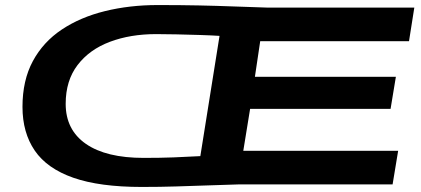

<svg xmlns="http://www.w3.org/2000/svg" viewBox="-20 -730 1667 760"><path d="M1534 0H923Q859 2 799.5 4Q740 6 677 8Q614 10 541 10Q374 10 270 -26.5Q166 -63 117.5 -134Q69 -205 69 -307Q69 -412 110 -488Q151 -564 224.5 -613Q298 -662 395.5 -686Q493 -710 604 -710Q694 -710 766.5 -708.5Q839 -707 904 -704.5Q969 -702 1036 -700H1620L1599 -567H1010L989 -426H1547L1526 -299H970L943 -133H1556ZM773 -112 849 -588Q818 -590 771.5 -591.5Q725 -593 678 -594Q631 -595 598 -595Q496 -595 415 -564.5Q334 -534 287 -472.5Q240 -411 240 -319Q240 -216 320 -160.5Q400 -105 549 -105Q614 -105 667 -107Q720 -109 773 -112Z"/></svg>

Font: Georama Extra Expanded SemiBold
Style: Italic
Weight: 600
Width: 8
Italic angle: -9°
Designer: Jean-Baptiste Levee
Foundry: Production Type
Version: Version 1.000